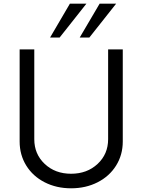

<svg xmlns="http://www.w3.org/2000/svg" viewBox="-20 -1020 778 1050"><path d="M253.9 -814.9 362.3 -1000H452.6L306.2 -814.9ZM416 -814.9 524.9 -1000H615.2L468.8 -814.9ZM368.7 9.8Q288.6 9.8 224.1 -23.2Q159.7 -56.2 123.5 -114.7Q87.4 -173.3 87.4 -246.1V-750H167.5V-258.8Q167.5 -177.2 224.6 -123.5Q281.7 -69.8 368.7 -69.8Q456.1 -69.8 513.7 -123.5Q571.3 -177.2 571.3 -258.8V-750H651.4V-246.1Q651.4 -173.3 615 -114.7Q578.6 -56.2 513.9 -23.2Q449.2 9.8 368.7 9.8Z"/></svg>

Font: Now
Style: Regular
Weight: 400
Designer: Alfredo Marco Pradil
Foundry: Alfredo Marco Pradil
Version: Version 1.002;PS 001.002;hotconv 1.0.88;makeotf.lib2.5.64775